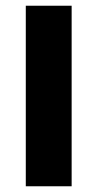

<svg xmlns="http://www.w3.org/2000/svg" viewBox="-20 -650 340 670"><path d="M70 0V-630H230V0Z"/></svg>

Font: Changa ExtraLight ExtraBold
Style: Regular
Weight: 800
Version: Version 3.002; ttfautohint (v1.8.2)